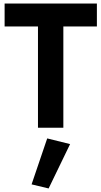

<svg xmlns="http://www.w3.org/2000/svg" viewBox="-20 -720 571 1082"><path d="M6 -571V-700H526V-571H337V0H194V-571ZM246 60 375 92 254 342 158 319Z"/></svg>

Font: Von Semi
Style: Regular
Weight: 600
Version: Version 4.000; ttfautohint (v1.8.4.7-5d5b)